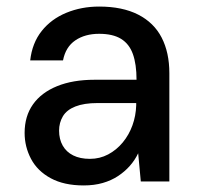

<svg xmlns="http://www.w3.org/2000/svg" viewBox="-20 -553 604 585"><path d="M235 12Q175 12 134.5 -10Q94 -32 74.5 -69Q55 -106 55 -148Q55 -199 80.5 -235Q106 -271 154 -290.5Q202 -310 268 -310H396Q396 -357 385 -388Q374 -419 349 -434.5Q324 -450 282 -450Q239 -450 209.5 -430Q180 -410 172 -369H72Q78 -422 107 -458.5Q136 -495 182 -514Q228 -533 282 -533Q353 -533 401 -508.5Q449 -484 472.5 -438.5Q496 -393 496 -330V0H409L401 -86Q391 -65 375.5 -47.5Q360 -30 339.5 -16.5Q319 -3 293 4.5Q267 12 235 12ZM254 -69Q284 -69 309.5 -82.5Q335 -96 354 -119Q373 -142 383.5 -171Q394 -200 395 -232V-239H277Q236 -239 209.5 -228.5Q183 -218 171.5 -198.5Q160 -179 160 -155Q160 -129 171 -109.5Q182 -90 203 -79.5Q224 -69 254 -69Z"/></svg>

Font: DM Sans 10pt Medium
Style: Regular
Weight: 500
Version: Version 4.004;gftools[0.9.30]